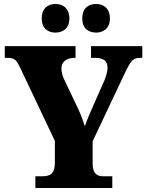

<svg xmlns="http://www.w3.org/2000/svg" viewBox="-20 -946 738 966"><path d="M464 -782C497 -782 533 -801 533 -853C533 -907 497 -926 464 -926C427 -926 394 -907 394 -853C394 -801 427 -782 464 -782ZM259 -782C294 -782 329 -801 329 -853C329 -907 294 -926 259 -926C224 -926 190 -907 190 -853C190 -801 224 -782 259 -782ZM158 0H545V-59H500C471 -59 446 -69 446 -125V-235L608 -578C638 -640 649 -655 685 -655H696V-714H438V-655H456C501 -655 521 -641 521 -603C521 -596 519 -576 506 -543L456 -430C437 -387 419 -346 407 -311C396 -342 389 -365 372 -401L303 -546C293 -566 289 -587 289 -602C289 -636 316 -655 356 -655H360V-714H4V-655H16C56 -655 64 -642 83 -602L256 -237V-127C256 -70 231 -59 191 -59H158Z"/></svg>

Font: Noto Serif Ethiopic SemiCondensed Black
Style: Regular
Weight: 900
Width: 4
Designer: Monotype Design Team
Foundry: Monotype Imaging Inc.
Version: Version 2.102